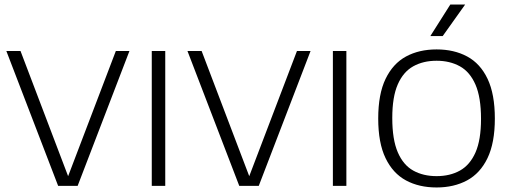

<svg xmlns="http://www.w3.org/2000/svg" viewBox="-20 -820 2254 847"><path d="M236.5 0 8 -595H70.5L286.5 -27H274.5L491 -595H551L322.5 0Z M649.5 0V-595H709V0Z M1035.5 0 807 -595H869.5L1085.5 -27H1073.5L1290 -595H1350L1121.5 0Z M1448.5 0V-595H1508V0Z M1906 7Q1828.5 7 1770.8 -24.2Q1713 -55.5 1680.8 -122.5Q1648.5 -189.5 1648.5 -297Q1648.5 -405 1681 -472.2Q1713.5 -539.5 1771.2 -570.8Q1829 -602 1906 -602Q1983 -602 2041 -570.8Q2099 -539.5 2131 -472Q2163 -404.5 2163 -297Q2163 -190 2130.8 -122.8Q2098.5 -55.5 2040.5 -24.2Q1982.5 7 1906 7ZM1906 -43Q1965 -43 2009 -67.5Q2053 -92 2077.5 -147.2Q2102 -202.5 2102 -295.5Q2102 -390.5 2077.5 -446.8Q2053 -503 2008.8 -527.5Q1964.5 -552 1906 -552Q1847 -552 1803 -527.5Q1759 -503 1734.8 -447.8Q1710.5 -392.5 1710.5 -299.5Q1710.5 -204.5 1734.8 -148.2Q1759 -92 1803 -67.5Q1847 -43 1906 -43ZM1878.5 -661 1966.5 -800H2032L1933 -661Z"/></svg>

Font: Encode Sans SC Condensed Thin Light
Style: Regular
Weight: 300
Version: Version 3.002